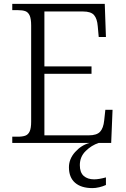

<svg xmlns="http://www.w3.org/2000/svg" viewBox="-20 -734 646 986"><path d="M43 -32H70Q96 -32 110.5 -37.5Q125 -43 132.5 -59.5Q140 -76 140 -109V-603Q140 -637 132.5 -654Q125 -671 110.5 -676.5Q96 -682 70 -682H43V-714H518L524 -544H487L482 -599Q479 -638 463 -656.5Q447 -675 407 -675H208V-393H450V-355H208V-39H436Q477 -39 494 -57.5Q511 -76 515 -115L521 -170H558L551 0H43ZM334 125Q334 82 366 46.5Q398 11 440 0H487Q450 12 420 41.5Q390 71 390 114Q390 152 410 169.5Q430 187 463 187Q488 187 524 177V216Q509 223 490 227.5Q471 232 455 232Q397 232 365.5 204.5Q334 177 334 125Z"/></svg>

Font: Noto Serif Light
Style: Regular
Weight: 300
Designer: Monotype Design Team
Foundry: Monotype Imaging Inc.
Version: Version 1.001